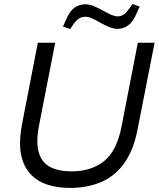

<svg xmlns="http://www.w3.org/2000/svg" viewBox="-20 -909 776 939"><path d="M322 10Q256 10 206 -8Q156 -26 124 -63.5Q92 -101 82 -159Q72 -217 87 -298L165 -700H250L171 -296Q155 -214 169.5 -164Q184 -114 225 -92.5Q266 -71 330 -71Q427 -71 489.5 -121.5Q552 -172 575 -293L654 -700H736L652 -272Q633 -175 588.5 -112Q544 -49 476.5 -19.5Q409 10 322 10ZM323 -767 288 -779 303 -813Q320 -853 343 -870.5Q366 -888 398 -888Q417 -888 438 -879.5Q459 -871 486 -856Q509 -843 526 -836Q543 -829 556 -829Q570 -829 583 -836.5Q596 -844 609 -863L628 -889L663 -877L648 -843Q630 -801 606.5 -784.5Q583 -768 555 -768Q536 -768 514.5 -776.5Q493 -785 465 -801Q445 -813 428.5 -820Q412 -827 397 -827Q381 -827 368 -819.5Q355 -812 341 -793Z"/></svg>

Font: REM Light
Style: Italic
Weight: 300
Italic angle: -11°
Designer: Octavio Pardo
Foundry: Ashler Design
Version: Version 1.005;gftools[0.9.28]